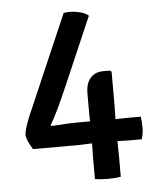

<svg xmlns="http://www.w3.org/2000/svg" viewBox="-49 -700 629 747"><g transform="rotate(-5 265.0 -326.0)"><path d="M392 -139 393 -85V0Q370 4 341.5 4Q313 4 292 0V-85L293 -139L239 -137H62Q38 -176 38 -194.5Q38 -213 58 -263L227 -654Q249 -659 279.5 -653.5Q310 -648 324 -635L209 -369Q165 -267 139 -224L142 -220Q205 -225 256 -225H293Q292 -236 292 -257V-335Q292 -372 310 -393.5Q328 -415 360 -415H388L393 -410V-278Q393 -278 392 -225L438 -226H491Q494 -205 494 -182.5Q494 -160 487 -138H438Z"/></g></svg>

Font: Signika
Style: Regular
Weight: 400
Designer: Anna Giedrys
Foundry: Anna Giedrys
Version: Version 1.001